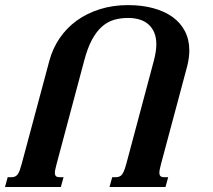

<svg xmlns="http://www.w3.org/2000/svg" viewBox="-41 -747 852 767"><path d="M470.7 -726.6Q525.9 -726.6 571 -714.4Q616.2 -702.1 648.2 -679.2Q680.2 -656.2 697.8 -622.3Q715.3 -588.4 715.3 -545.4Q715.3 -515.6 706.5 -481.4L602.1 -91.3Q599.1 -80.1 597.4 -71.5Q595.7 -63 595.7 -57.1Q595.7 -47.4 600.3 -43.2Q605 -39.1 616.2 -39.1H630.9L620.1 0H396.5L407.2 -39.1H421.9Q439 -39.1 447.3 -51Q455.6 -63 463.4 -91.8L573.7 -504.9Q583.5 -542.5 583.5 -569.3Q583.5 -597.2 575 -617.2Q566.4 -637.2 551.5 -650.1Q536.6 -663.1 515.9 -669.2Q495.1 -675.3 470.7 -675.3Q439.9 -675.3 413.8 -667.5Q387.7 -659.7 365.7 -640.1Q343.8 -620.6 326.2 -587.9Q308.6 -555.2 295.4 -504.9L185.1 -91.8Q182.1 -80.6 180.2 -71.8Q178.2 -63 178.2 -56.6Q178.2 -46.9 182.9 -43Q187.5 -39.1 198.2 -39.1H212.9L202.1 0H-21L-10.3 -39.1H3.9Q12.7 -39.1 18.8 -41.7Q24.9 -44.4 29.5 -50.5Q34.2 -56.6 37.8 -66.7Q41.5 -76.7 45.4 -91.3L155.8 -502.9Q168.9 -552.7 197 -594Q225.1 -635.3 265.4 -664.6Q305.7 -693.8 357.7 -710.2Q409.7 -726.6 470.7 -726.6Z"/></svg>

Font: Arian AMU Serif
Style: Bold Italic
Weight: 700
Italic angle: -15°
Designer: Ruben Hakobyan (Tarumian)
Foundry: Ruben Hakobyan (Tarumian)
Version: Version 1.002